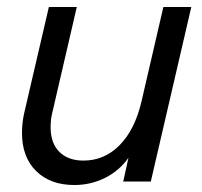

<svg xmlns="http://www.w3.org/2000/svg" viewBox="-20 -520 579 550"><path d="M448 -500H528L412 0H333L348 -68Q322 -31 281 -10.5Q240 10 193 10Q124 10 83.5 -30Q43 -70 43 -139Q43 -170 50 -199L120 -500H200L130 -198Q125 -179 125 -155Q125 -110 150 -85Q175 -60 219 -60Q279 -60 322.5 -104Q366 -148 385 -228Z"/></svg>

Font: CBA Beacon Sans
Style: Italic
Weight: 400
Italic angle: -13°
Designer: Wei Huang
Foundry: Wei Huang
Version: Version 1.002